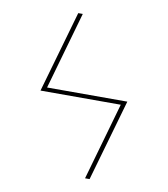

<svg xmlns="http://www.w3.org/2000/svg" viewBox="-82 -805 765 874"><g transform="rotate(10 300.0 -367.5)"><path d="M370 0 472 -358H101L209 -735H230L128 -377H499L391 0Z"/></g></svg>

Font: Iosevka SS04 Thin Extended
Style: Regular
Weight: 100
Width: 7
Monospace: yes
Designer: Belleve Invis
Foundry: Belleve Invis
Version: Version 19.0.0; ttfautohint (v1.8.4)